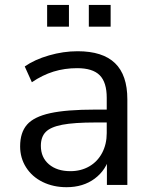

<svg xmlns="http://www.w3.org/2000/svg" viewBox="-20 -758 634 787"><path d="M62.5 -158.1Q62.5 -214.7 90.8 -247.1Q119 -279.4 185.7 -294.1Q252.4 -308.8 371.5 -308.8H432.7V-256H372.4Q283.7 -256 235.4 -246.7Q187.1 -237.4 167.3 -217Q147.5 -196.7 147.5 -160.2Q147.5 -112.7 180.6 -84.5Q213.7 -56.4 268.4 -56.4Q311.9 -56.4 345.9 -76Q379.9 -95.7 398.7 -131.4Q417.5 -167.1 417.5 -212.5V-357.2Q417.5 -420.7 388.7 -449.6Q359.9 -478.6 296.3 -478.6Q245 -478.6 199.3 -464.5Q153.7 -450.3 110.6 -420.9L81.4 -485.6Q121.9 -513.9 180.8 -530.9Q239.6 -548 298.1 -548Q401 -548 451.5 -499.1Q502 -450.3 502 -351V0H418.2V-120.7H430.7Q415.6 -61.2 368.3 -25.9Q321 9.3 252.8 9.3Q198.5 9.3 154.8 -12.1Q111.2 -33.6 86.9 -72Q62.5 -110.4 62.5 -158.1ZM344.1 -737.8H433.5V-648.7H344.1ZM173.2 -737.8H262.6V-648.7H173.2Z"/></svg>

Font: Min Sans VF VF
Style: Regular
Weight: 400
Designer: Jinseong-Kim, NotoSansCJK, Nunito
Foundry: Jinseong-Kim
Version: Version 1.420;Glyphs 3.1.2 (3151)